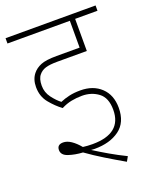

<svg xmlns="http://www.w3.org/2000/svg" viewBox="-137 -701 717 888"><g transform="rotate(-20 221.5 -257.5)"><path d="M241 -251Q214 -251 188.5 -246Q163 -241 138 -228Q108 -250 81.5 -282.5Q55 -315 55 -361Q55 -399 75 -424Q90 -443 115.5 -453.5Q141 -464 194 -464H307V-596H0V-622H443V-596H333V-438H188Q150 -438 129.5 -431.5Q109 -425 97 -410Q82 -393 82 -358Q82 -325 102 -298.5Q122 -272 142 -257Q163 -266 187 -271.5Q211 -277 242 -277Q305 -277 343.5 -240.5Q382 -204 382 -141Q382 -69 335 -34.5Q288 0 213 0Q206 0 195 -1Q228 20 266 42Q304 64 345 84L332 107Q285 80 240 52.5Q195 25 156 -3Q118 -5 86.5 -15.5Q55 -26 55 -51Q55 -78 85 -78Q104 -78 124 -64.5Q144 -51 164 -27Q186 -24 211 -24Q355 -24 355 -141Q355 -200 321 -225.5Q287 -251 241 -251Z"/></g></svg>

Font: Noto Sans Devanagari UI SemiCondensed Thin
Style: Regular
Weight: 100
Width: 4
Designer: Jelle Bosma - Monotype Design Team
Foundry: Monotype Imaging Inc.
Version: Version 2.004